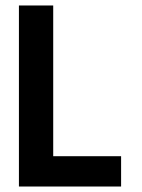

<svg xmlns="http://www.w3.org/2000/svg" viewBox="-20 -680 518 700"><path d="M49 -660H174V-110.5H421.5V0H49Z"/></svg>

Font: League Spartan Thin SemiBold
Style: Regular
Weight: 600
Version: Version 2.002